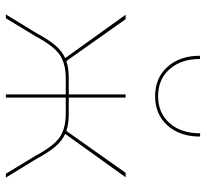

<svg xmlns="http://www.w3.org/2000/svg" viewBox="-44 -655 699 651"><g transform="rotate(90 305.5 -329.5)"><path d="M582 0H569L509 -99Q476 -161 446 -182Q416 -203 365 -203H311V0H300V-203H246Q195 -203 165 -182Q135 -161 102 -99L42 0H29L92 -103Q114 -144 133.5 -167Q153 -190 177 -201L30 -406H45L187 -205Q210 -213 245 -213H300V-406H311V-213H366Q401 -213 424 -205L566 -406H581L434 -201Q458 -190 477.5 -167Q497 -144 519 -103ZM443 -658 432 -659Q432 -594 397.5 -555Q363 -516 306 -516Q249 -516 214.5 -555Q180 -594 180 -658H169Q169 -590 206.5 -548Q244 -506 306 -506Q368 -506 405.5 -548Q443 -590 443 -658Z"/></g></svg>

Font: Ysabeau Hairline
Style: Regular
Weight: 100
Designer: Christian Thalmann (Catharsis Fonts)
Version: Version 0.003